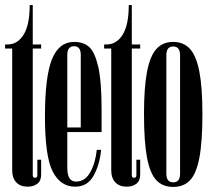

<svg xmlns="http://www.w3.org/2000/svg" viewBox="-20 -725 827 756"><path d="M28 -534H0V-550H10Q49 -550 73 -588.5Q97 -627 97 -705H109V-550H142V-534H109V-35Q109 -25 118 -25Q127 -25 127 -35V-96H142V-38Q142 -13 127 -1.5Q112 10 89 10Q60 10 44 -7Q28 -24 28 -55Z M245 -64Q245 -10 279 -10Q315 -10 335.5 -47Q356 -84 361 -135H378Q373 -78 349 -34Q325 10 276 10Q218 10 187.5 -49.5Q157 -109 157 -266Q157 -423 184.5 -491.5Q212 -560 272 -560Q308 -560 330.5 -540.5Q353 -521 366.5 -463.5Q380 -406 380 -295V-205H245ZM245 -223H298V-509Q298 -543 272 -543Q245 -543 245 -509Z M418 -534H390V-550H400Q439 -550 463 -588.5Q487 -627 487 -705H499V-550H532V-534H499V-35Q499 -25 508 -25Q517 -25 517 -35V-96H532V-38Q532 -13 517 -1.5Q502 10 479 10Q450 10 434 -7Q418 -24 418 -55Z M777 -276Q777 -166 765 -103.5Q753 -41 728 -15Q703 11 662 11Q621 11 596 -15Q571 -41 559 -103.5Q547 -166 547 -276Q547 -381 559 -443Q571 -505 596 -532.5Q621 -560 662 -560Q703 -560 728 -532.5Q753 -505 765 -443Q777 -381 777 -276ZM689 -41V-508Q689 -542 662 -542Q635 -542 635 -508V-41Q635 -7 662 -7Q689 -7 689 -41Z"/></svg>

Font: FFF_Magyar-Nemzet Bold
Style: Regular
Weight: 700
Width: 2
Designer: bBox Type GmbH
Foundry: bBox Type GmbH
Version: Version 0.004